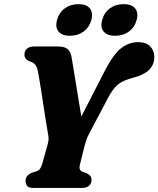

<svg xmlns="http://www.w3.org/2000/svg" viewBox="-20 -930 784 950"><path d="M433 -40.5Q433 -21 420 -10.5Q407 0 385.5 0H146Q123.5 0 115 -9.2Q106.5 -18.5 106.5 -34.5Q106.5 -62 137 -75L158.5 -82Q171.5 -86 177.8 -94.5Q184 -103 189.5 -121L217 -220Q222 -237 219.5 -255.8Q217 -274.5 213.5 -292.5Q211 -305.5 206.2 -335.5Q201.5 -365.5 195.8 -403.2Q190 -441 184.2 -478.8Q178.5 -516.5 173.2 -546.2Q168 -576 164.5 -589.5Q156.5 -618.5 128 -626Q101 -636 101 -660Q101 -677.5 113.2 -688.8Q125.5 -700 148 -700H267.5Q298 -700 313.2 -688.2Q328.5 -676.5 333.5 -650Q336.5 -633.5 342 -600Q347.5 -566.5 354.5 -523.5Q361.5 -480.5 368.8 -436Q376 -391.5 382.5 -353.5L501 -584.5Q541.5 -662 579.8 -691.8Q618 -721.5 663.5 -721.5Q703 -721.5 723.2 -700.5Q743.5 -679.5 743.5 -648Q743.5 -572.5 642 -546.5Q614 -539 592.5 -529.5Q571 -520 553.2 -502Q535.5 -484 518 -452L421.5 -269.5Q411 -250 406.5 -235.5Q402 -221 398.5 -208.5L375.5 -115.5Q368 -88.5 388.5 -80L409 -73Q423 -65.5 428 -57.8Q433 -50 433 -40.5ZM326 -753Q287 -753 269.8 -773.8Q252.5 -794.5 262 -831Q272 -867.5 300.5 -888.5Q329 -909.5 368.5 -909.5Q407.5 -909.5 424.5 -888.5Q441.5 -867.5 432 -831Q422 -795 393.8 -774Q365.5 -753 326 -753ZM549.5 -753Q510.5 -753 493 -773.8Q475.5 -794.5 485.5 -831Q495 -867.5 523.5 -888.5Q552 -909.5 591.5 -909.5Q631.5 -909.5 648.8 -888.5Q666 -867.5 656 -831Q646.5 -795 618 -774Q589.5 -753 549.5 -753Z"/></svg>

Font: Fraunces 9pt S050
Style: Bold Italic
Weight: 700
Italic angle: -16°
Version: Version 1.000; ttfautohint (v1.8.3)